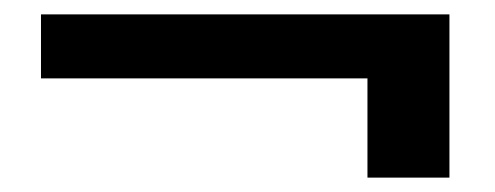

<svg xmlns="http://www.w3.org/2000/svg" viewBox="-20 -455 689 267"><path d="M605 -435V-208H491V-346H37V-435Z"/></svg>

Font: Fz Poppins Med
Style: Regular
Weight: 500
Designer: Ninad Kale (Devanagari), Jonny Pinhorn (Latin)
Foundry: Indian Type Foundry
Version: Vit hóa bi Vntype.Com & FontZin.Com